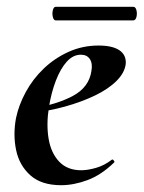

<svg xmlns="http://www.w3.org/2000/svg" viewBox="-20 -533 423 565"><path d="M160 12Q102 12 69.5 -17Q37 -46 27.5 -91Q18 -136 27 -185Q35 -224 56 -262.5Q77 -301 109 -331.5Q141 -362 182 -380.5Q223 -399 270 -399Q311 -399 331.5 -385Q352 -371 350 -345Q347 -319 323 -295Q299 -271 259.5 -252Q220 -233 171.5 -219.5Q123 -206 73 -201L75 -214Q146 -225 194 -250.5Q242 -276 249 -324Q253 -346 244.5 -359Q236 -372 218 -372Q195 -372 176.5 -351.5Q158 -331 144.5 -296Q131 -261 124 -218Q116 -167 123 -125Q130 -83 154 -57.5Q178 -32 219 -32Q238 -32 262.5 -39Q287 -46 309 -63Q311 -65 314.5 -61Q318 -57 316 -55Q278 -18 237.5 -3Q197 12 160 12ZM144 -473Q138 -473 135.5 -483Q133 -493 135.5 -503Q138 -513 144 -513H372Q379 -513 381.5 -503Q384 -493 381.5 -483Q379 -473 372 -473Z"/></svg>

Font: Cormorant Garamond Light
Style: Italic
Weight: 300
Italic angle: -10°
Designer: Christian Thalmann (Catharsis Fonts)
Foundry: Catharsis Fonts
Version: Version 4.001